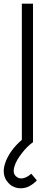

<svg xmlns="http://www.w3.org/2000/svg" viewBox="-35 -770 282 1040"><path d="M134.4 170.8C110.4 192.7 75 209.4 50 183.3C36.5 170.8 37.5 151 42.7 133.3C50 107.3 65.6 82.3 83.3 60.4C100 37.5 120.8 16.7 143.8 0V-750H83.3V-12.5C41.7 22.9 6.2 69.8 -8.3 117.7C-20.8 157.3 -15.6 193.8 10.4 220.8C34.4 249 78.1 258.3 117.7 241.7C136.5 232.3 152.1 220.8 164.6 207.3Z"/></svg>

Font: Manrope3 Light
Style: Regular
Weight: 300
Designer: Mikhail Sharanda
Foundry: Mikhail Sharanda
Version: Version 3.000;PS 003.000;hotconv 1.0.88;makeotf.lib2.5.64775